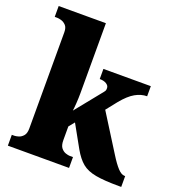

<svg xmlns="http://www.w3.org/2000/svg" viewBox="-137 -871 906 982"><g transform="rotate(20 316.5 -380.0)"><path d="M15 0V-59H29Q37 -59 51 -63Q65 -67 76.5 -80Q88 -93 88 -120V-644Q88 -669 76.5 -681Q65 -693 51 -697Q37 -701 29 -701H15V-760H272V-379Q272 -353 270 -324Q268 -295 266 -282L383 -427Q390 -435 390.5 -441Q391 -447 391 -450Q391 -463 377 -472Q363 -481 340 -481V-536H598V-481Q566 -481 534 -463Q502 -445 466 -401L420 -343L545 -144Q571 -102 591 -80.5Q611 -59 628 -59H632V0H619Q540 0 493 -8.5Q446 -17 418 -40Q390 -63 365 -107L297 -229L272 -198V-124Q272 -95 283 -81.5Q294 -68 308 -63.5Q322 -59 330 -59H348V0Z"/></g></svg>

Font: Noto Serif Hebrew SemiCondensed Black
Style: Regular
Weight: 900
Width: 4
Designer: Monotype Design Team
Foundry: Monotype Imaging Inc.
Version: Version 2.004; ttfautohint (v1.8.4.7-5d5b)